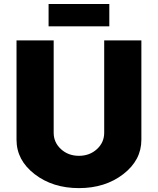

<svg xmlns="http://www.w3.org/2000/svg" viewBox="-20 -958 812 988"><path d="M230 -822.5V-937.5H542.5V-822.5ZM65 -238.8V-750H256.2V-275Q256.2 -225 293.8 -190.6Q331.2 -156.2 386.2 -156.2Q441.2 -156.2 478.8 -190.6Q516.2 -225 516.2 -275V-750H707.5V-238.8Q707.5 -133.8 614.4 -61.9Q521.2 10 386.2 10Q251.2 10 158.1 -61.9Q65 -133.8 65 -238.8Z"/></svg>

Font: Now Alt Black
Style: Regular
Weight: 900
Designer: Alfredo Marco Pradil
Foundry: Alfredo Marco Pradil
Version: Version 1.002;PS 001.002;hotconv 1.0.88;makeotf.lib2.5.64775